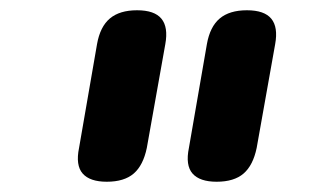

<svg xmlns="http://www.w3.org/2000/svg" viewBox="-20 -780 640 374"><path d="M348 -492 383 -694Q389 -728 408 -744Q427 -760 461 -760Q495 -760 508.5 -743.5Q522 -727 516 -694L480 -492Q473 -458 454.5 -442Q436 -426 402 -426Q369 -426 355 -442Q341 -458 348 -492ZM134 -492 169 -694Q175 -728 194 -744Q213 -760 247 -760Q281 -760 294.5 -743.5Q308 -727 302 -694L266 -492Q259 -458 240.5 -442Q222 -426 188 -426Q155 -426 141 -442Q127 -458 134 -492Z"/></svg>

Font: Maple Mono
Style: Bold Italic
Weight: 700
Italic angle: -10°
Monospace: yes
Designer: subframe7536
Version: Version 7.000